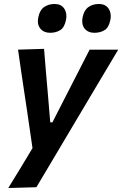

<svg xmlns="http://www.w3.org/2000/svg" viewBox="-20 -747 613 963"><path d="M21.5 196Q51 147.5 82.5 96.5Q113.5 45 143 -4Q136.5 -50 129.5 -97Q122.5 -143.5 116 -189.5L102.5 -279.5Q94.5 -333 86.2 -388.8Q78 -444.5 70.5 -498L201 -502Q205.5 -444.5 210.2 -389.2Q215 -334 220 -276.5L232 -133.5H243L316 -276.5Q345 -333 373 -387.5Q401 -441.5 429.5 -498H573Q549 -458 526.8 -420.5Q504.5 -383 478 -338.5Q451.5 -293.5 414 -231L330.5 -90.5Q274 4.5 234.5 71.2Q195 138 162.5 192ZM453 -582.5Q422 -582.5 404.5 -603.5Q392.5 -618 392.5 -640.5Q392.5 -650.5 394.5 -661.5Q402 -696.5 423.8 -711.8Q445.5 -727 476 -727Q509 -727 524.5 -704Q535.5 -687.5 535.5 -666Q535.5 -657 533.5 -647Q526 -609 504.5 -595.8Q483 -582.5 453 -582.5ZM231 -582.5Q200 -582.5 182.5 -603.5Q170 -618 170 -640Q170 -650 172.5 -661.5Q179.5 -696.5 201.5 -711.8Q223.5 -727 254 -727Q286.5 -727 302 -704Q313 -687.5 313 -666Q313 -657 311 -647Q303.5 -609 282 -595.8Q260.5 -582.5 231 -582.5Z"/></svg>

Font: Heraclito SemiBold
Style: Italic
Weight: 600
Italic angle: -12°
Designer: Kostas Bartsokas (font) & Cristiano Sobral (main changes)
Foundry: Kostas Bartsokas (font) & Cristiano Sobral (main changes)
Version: Version 1.00;July 8, 2020;FontCreator 13.0.0.2655 64-bit